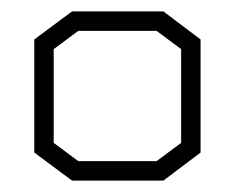

<svg xmlns="http://www.w3.org/2000/svg" viewBox="-20 -693 411 336"><path d="M266 -377H106L40 -426V-624L106 -673H266L331 -624V-426ZM297 -607 254 -639H117L74 -607V-443L117 -411H254L297 -443Z"/></svg>

Font: Turret Road ExtraLight
Style: Regular
Weight: 275
Designer: Noponies
Foundry: Noponies
Version: Version 1.001; ttfautohint (v1.8)